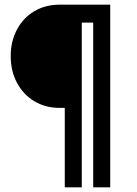

<svg xmlns="http://www.w3.org/2000/svg" viewBox="-20 -720 586 824"><path d="M26 -479Q26 -543 53 -593.5Q80 -644 127.5 -672Q175 -700 236 -700H453V84H380V-623H331V84H258V-257H236Q175 -257 127.5 -285.5Q80 -314 53 -364.5Q26 -415 26 -479Z"/></svg>

Font: Oak Sans
Style: Regular
Weight: 400
Designer: Erik Kennedy, Walven
Foundry: Erik Kennedy, Walven
Version: Version 1.000